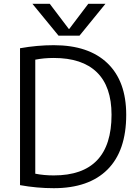

<svg xmlns="http://www.w3.org/2000/svg" viewBox="-20 -977 722 1007"><path d="M241 -957 341 -825H343L443 -957H533L397 -790H287L150 -957ZM262 -673Q210 -673 165 -664V-66Q210 -57 262 -57Q565 -57 565 -375Q565 -523 488 -598Q411 -673 262 -673ZM642 -375Q642 -186 544 -88Q446 10 262 10Q173 10 85 -6V-724Q175 -740 262 -740Q445 -740 543.5 -645.5Q642 -551 642 -375Z"/></svg>

Font: Mplus 1p
Style: Regular
Weight: 400
Version: Version 1.061